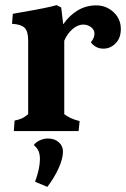

<svg xmlns="http://www.w3.org/2000/svg" viewBox="-20 -512 494 750"><path d="M90 -66V-354Q90 -390 76 -403.5Q62 -417 27 -419L30 -458L63 -464Q169 -482 201 -492L219 -483L227 -417Q250 -451 283 -471Q316 -491 356 -491Q395 -491 423.5 -464.5Q452 -438 452 -399Q452 -363 431.5 -342.5Q411 -322 384 -322Q353 -322 335 -347Q349 -364 349 -380Q349 -396 335.5 -406Q322 -416 305 -416Q284 -416 263.5 -398.5Q243 -381 231 -353V-66Q254 -48 291 -39L287 0H34L37 -41Q56 -45 66.5 -50Q77 -55 90 -66ZM136 109Q136 91 130.5 78Q125 65 112 55Q119 44 135 36.5Q151 29 167 29Q193 29 209.5 43.5Q226 58 226 80Q226 107 209.5 144Q193 181 165 218L117 198Q136 146 136 109Z"/></svg>

Font: Caladea
Style: Bold
Weight: 700
Designer: Carolina Giovagnoli and Andres Torresi
Foundry: Carolina Giovagnoli & Andres Torresi
Version: Version 1.001